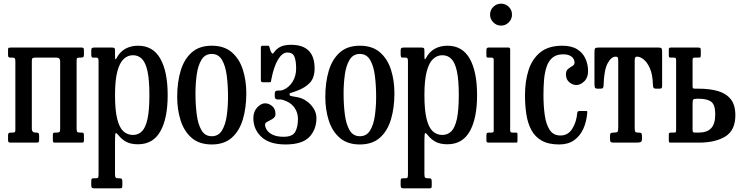

<svg xmlns="http://www.w3.org/2000/svg" viewBox="-20 -780 4042 1050"><path d="M154 -75.5Q154 -55 175 -55H176.5Q186.5 -55 190.2 -52Q194 -49 194 -38V-15Q194 -6 191.2 -3Q188.5 0 180 0H38Q29 0 26.5 -3.2Q24 -6.5 24 -16V-39Q24 -49.5 28.2 -52.2Q32.5 -55 42 -55H47Q57 -55 60.5 -57.2Q64 -59.5 64 -69V-442.5Q64 -455.5 61.5 -460.2Q59 -465 46 -465H37Q29 -465 26.5 -468.2Q24 -471.5 24 -480V-509Q24 -517.5 27.8 -518.8Q31.5 -520 39.5 -520H425Q434 -520 436.5 -516.8Q439 -513.5 439 -504V-481Q439 -470.5 435 -467.8Q431 -465 421 -465H416Q406.5 -465 402.8 -462.8Q399 -460.5 399 -451V-77.5Q399 -64.5 401.5 -59.8Q404 -55 417 -55H426Q434.5 -55 436.8 -51.8Q439 -48.5 439 -40V-11Q439 -3 435.5 -1.5Q432 0 423.5 0H280Q272 0 270.5 -3.8Q269 -7.5 269 -15.5V-40.5Q269 -49 271.2 -52Q273.5 -55 281.5 -55H289Q301 -55 305 -58.2Q309 -61.5 309 -74.5V-444.5Q309 -465 288 -465H174Q162 -465 158 -461.8Q154 -458.5 154 -445.5Z M479 -485V-504Q479 -515 483.5 -517.5Q488 -520 497.5 -520H590.5Q602 -520 605.5 -517.2Q609 -514.5 609 -503V-476Q609 -457.5 611.2 -456Q613.5 -454.5 618 -463Q635 -496 665.2 -513Q695.5 -530 735 -530Q817 -530 857 -458.8Q897 -387.5 897 -260Q897 -132.5 857 -61.8Q817 9 735 9Q696 9 671.2 -4Q646.5 -17 629 -39Q616.5 -55 612.8 -52Q609 -49 609 -9V172Q609 187.5 612.8 191.2Q616.5 195 627.5 195H631.5Q643 195 646 198.5Q649 202 649 214V234.5Q649 245.5 646.5 247.8Q644 250 633.5 250H494.5Q484.5 250 481.8 245.8Q479 241.5 479 232V212Q479 202 481 198.5Q483 195 492.5 195H504.5Q514.5 195 516.8 190.5Q519 186 519 172V-446Q519 -459 515.2 -462Q511.5 -465 506.5 -465H486.5Q479 -465 479 -485ZM609 -260Q609 -178 620.8 -130.2Q632.5 -82.5 654.5 -62.2Q676.5 -42 707 -42Q736.5 -42 756.5 -62.2Q776.5 -82.5 786.8 -130.2Q797 -178 797 -260Q797 -342 786.8 -389.8Q776.5 -437.5 756.5 -457.8Q736.5 -478 707 -478Q679 -478 656.8 -457.8Q634.5 -437.5 621.8 -389.8Q609 -342 609 -260Z M949 -250Q949 -330 968 -393.2Q987 -456.5 1028.5 -493.2Q1070 -530 1138 -530Q1206 -530 1247.5 -494.2Q1289 -458.5 1308 -399.2Q1327 -340 1327 -270Q1327 -190 1308 -126.8Q1289 -63.5 1247.5 -26.8Q1206 10 1138 10Q1070 10 1028.5 -25.8Q987 -61.5 968 -120.8Q949 -180 949 -250ZM1049 -270Q1049 -208 1055.8 -154.5Q1062.5 -101 1081.8 -68Q1101 -35 1138 -35Q1175 -35 1194.2 -67Q1213.5 -99 1220.2 -148.5Q1227 -198 1227 -250Q1227 -312 1220.2 -365.5Q1213.5 -419 1194.2 -452Q1175 -485 1138 -485Q1101 -485 1081.8 -453Q1062.5 -421 1055.8 -371.5Q1049 -322 1049 -270Z M1365.5 -134Q1365.5 -170 1386.8 -192.5Q1408 -215 1429.5 -215Q1450 -215 1468.2 -200Q1486.5 -185 1486.5 -157Q1486.5 -143.5 1478 -135.8Q1469.5 -128 1458 -122.8Q1446.5 -117.5 1438 -112Q1429.5 -106.5 1429.5 -98Q1429.5 -84.5 1439.5 -69Q1449.5 -53.5 1472 -42.8Q1494.5 -32 1531.5 -32Q1579.5 -32 1594.5 -59Q1609.5 -86 1609.5 -130Q1609.5 -165.5 1588.8 -193.5Q1568 -221.5 1527.5 -233.5Q1516.5 -237 1506 -236Q1495.5 -235 1489 -238.2Q1482.5 -241.5 1482.5 -256V-265Q1482.5 -280 1489.2 -282.8Q1496 -285.5 1506.5 -284.8Q1517 -284 1527.5 -288Q1558 -299.5 1578.8 -331Q1599.5 -362.5 1599.5 -406Q1599.5 -446.5 1590.2 -469.8Q1581 -493 1551.5 -493Q1524 -493 1500.8 -455Q1477.5 -417 1463.5 -344.5Q1462 -336.5 1461.8 -333.2Q1461.5 -330 1451.5 -330H1421Q1412.5 -330 1409.5 -332.5Q1406.5 -335 1406.5 -343V-520.5Q1406.5 -530 1416.5 -530H1443.5Q1450.5 -530 1451.2 -528Q1452 -526 1454 -521L1459.5 -502Q1465.5 -489 1469.2 -487Q1473 -485 1479 -494Q1490.5 -511.5 1511.8 -523.2Q1533 -535 1571.5 -535Q1700.5 -535 1700.5 -406Q1700.5 -355 1675 -327.8Q1649.5 -300.5 1606.5 -284.5Q1577.5 -273.5 1570.5 -272.2Q1563.5 -271 1563.5 -262.5Q1563.5 -256.5 1575.2 -254Q1587 -251.5 1603.5 -249Q1633 -244 1657.2 -226.8Q1681.5 -209.5 1696 -185.2Q1710.5 -161 1710.5 -135Q1710.5 -71.5 1671.5 -30.8Q1632.5 10 1541.5 10Q1454 10 1409.8 -31.2Q1365.5 -72.5 1365.5 -134Z M1759 -250Q1759 -330 1778 -393.2Q1797 -456.5 1838.5 -493.2Q1880 -530 1948 -530Q2016 -530 2057.5 -494.2Q2099 -458.5 2118 -399.2Q2137 -340 2137 -270Q2137 -190 2118 -126.8Q2099 -63.5 2057.5 -26.8Q2016 10 1948 10Q1880 10 1838.5 -25.8Q1797 -61.5 1778 -120.8Q1759 -180 1759 -250ZM1859 -270Q1859 -208 1865.8 -154.5Q1872.5 -101 1891.8 -68Q1911 -35 1948 -35Q1985 -35 2004.2 -67Q2023.5 -99 2030.2 -148.5Q2037 -198 2037 -250Q2037 -312 2030.2 -365.5Q2023.5 -419 2004.2 -452Q1985 -485 1948 -485Q1911 -485 1891.8 -453Q1872.5 -421 1865.8 -371.5Q1859 -322 1859 -270Z M2171 -485V-504Q2171 -515 2175.5 -517.5Q2180 -520 2189.5 -520H2282.5Q2294 -520 2297.5 -517.2Q2301 -514.5 2301 -503V-476Q2301 -457.5 2303.2 -456Q2305.5 -454.5 2310 -463Q2327 -496 2357.2 -513Q2387.5 -530 2427 -530Q2509 -530 2549 -458.8Q2589 -387.5 2589 -260Q2589 -132.5 2549 -61.8Q2509 9 2427 9Q2388 9 2363.2 -4Q2338.5 -17 2321 -39Q2308.5 -55 2304.8 -52Q2301 -49 2301 -9V172Q2301 187.5 2304.8 191.2Q2308.5 195 2319.5 195H2323.5Q2335 195 2338 198.5Q2341 202 2341 214V234.5Q2341 245.5 2338.5 247.8Q2336 250 2325.5 250H2186.5Q2176.5 250 2173.8 245.8Q2171 241.5 2171 232V212Q2171 202 2173 198.5Q2175 195 2184.5 195H2196.5Q2206.5 195 2208.8 190.5Q2211 186 2211 172V-446Q2211 -459 2207.2 -462Q2203.5 -465 2198.5 -465H2178.5Q2171 -465 2171 -485ZM2301 -260Q2301 -178 2312.8 -130.2Q2324.5 -82.5 2346.5 -62.2Q2368.5 -42 2399 -42Q2428.5 -42 2448.5 -62.2Q2468.5 -82.5 2478.8 -130.2Q2489 -178 2489 -260Q2489 -342 2478.8 -389.8Q2468.5 -437.5 2448.5 -457.8Q2428.5 -478 2399 -478Q2371 -478 2348.8 -457.8Q2326.5 -437.5 2313.8 -389.8Q2301 -342 2301 -260Z M2660 -700Q2660 -725 2677.8 -742.5Q2695.5 -760 2720 -760Q2745 -760 2762.5 -742.5Q2780 -725 2780 -700Q2780 -675.5 2762.5 -657.8Q2745 -640 2720 -640Q2695.5 -640 2677.8 -657.8Q2660 -675.5 2660 -700ZM2668 -465H2650.5Q2643 -465 2641.5 -467.2Q2640 -469.5 2640 -477V-507Q2640 -520 2652 -520H2760.5Q2770 -520 2770 -509.5V-67Q2770 -55 2780.5 -55H2798Q2805 -55 2807.5 -53.5Q2810 -52 2810 -45V-12Q2810 -5 2808.8 -2.5Q2807.5 0 2800.5 0H2655.5Q2647 0 2643.5 -2Q2640 -4 2640 -12V-40Q2640 -50 2643.8 -52.5Q2647.5 -55 2656.5 -55H2668.5Q2677 -55 2678.5 -58Q2680 -61 2680 -69V-453Q2680 -465 2668 -465Z M2851 -260Q2851 -335 2870.5 -396.2Q2890 -457.5 2934.8 -493.8Q2979.5 -530 3055 -530Q3106 -530 3137 -510.2Q3168 -490.5 3182 -458.8Q3196 -427 3196 -391Q3196 -355 3175 -335Q3154 -315 3132 -315Q3112 -315 3093.5 -330.2Q3075 -345.5 3075 -373Q3075 -393.5 3086.8 -403Q3098.5 -412.5 3110.2 -419Q3122 -425.5 3122 -437Q3122 -457.5 3105.8 -470.2Q3089.5 -483 3060 -483Q3023 -483 3001.2 -464.5Q2979.5 -446 2969 -414.2Q2958.5 -382.5 2955.2 -342.8Q2952 -303 2952 -260Q2952 -203 2958.8 -152.5Q2965.5 -102 2985.5 -70.5Q3005.5 -39 3045 -39Q3086 -39 3109.2 -75.2Q3132.5 -111.5 3137 -163.5Q3137.5 -173 3151 -173H3182Q3190 -173 3191 -171.5Q3192 -170 3191.5 -164Q3188 -115.5 3170.2 -76Q3152.5 -36.5 3119.8 -13.2Q3087 10 3038 10Q2979.5 10 2942.8 -10.8Q2906 -31.5 2886 -68.8Q2866 -106 2858.5 -155Q2851 -204 2851 -260Z M3316 -20.5V-37.5Q3316 -49.5 3321 -52.2Q3326 -55 3337 -55H3339Q3353.5 -55 3357.2 -59.5Q3361 -64 3361 -82.5V-447.5Q3361 -462 3358.2 -466Q3355.5 -470 3349 -470H3346Q3323 -470 3303.2 -434.2Q3283.5 -398.5 3281 -315.5Q3280.5 -304 3277.8 -299.5Q3275 -295 3262 -295H3248Q3235.5 -295 3233.2 -302.2Q3231 -309.5 3231 -320.5V-493.5Q3231 -511 3234.5 -515.5Q3238 -520 3255 -520H3580Q3594.5 -520 3597.8 -515.8Q3601 -511.5 3601 -496.5V-310.5Q3601 -299.5 3597.2 -297.2Q3593.5 -295 3582 -295H3570Q3556 -295 3553.5 -300.8Q3551 -306.5 3550.5 -318.5Q3549 -373 3534.2 -406.2Q3519.5 -439.5 3500.2 -454.8Q3481 -470 3466 -470H3462.5Q3457 -470 3454 -466Q3451 -462 3451 -448.5V-83.5Q3451 -64.5 3454 -59.8Q3457 -55 3468 -55H3470Q3485 -55 3488 -50.5Q3491 -46 3491 -30.5V-21Q3491 -6 3483.2 -3Q3475.5 0 3462 0H3339Q3324.5 0 3320.2 -3.2Q3316 -6.5 3316 -20.5Z M3649 0Q3641 0 3639.2 -2.5Q3637.5 -5 3637.5 -13V-44Q3637.5 -51.5 3641.2 -53.2Q3645 -55 3651.5 -55H3666.5Q3674.5 -55 3676 -58Q3677.5 -61 3677.5 -68.5V-448Q3677.5 -457.5 3675.8 -461.2Q3674 -465 3664.5 -465H3650Q3642.5 -465 3640 -467Q3637.5 -469 3637.5 -477V-508Q3637.5 -516 3640.5 -518Q3643.5 -520 3651 -520H3794.5Q3804.5 -520 3808.5 -518Q3812.5 -516 3812.5 -505V-479.5Q3812.5 -469 3810 -467Q3807.5 -465 3797 -465H3780Q3772 -465 3769.8 -461.8Q3767.5 -458.5 3767.5 -450V-307.5Q3767.5 -298.5 3771.2 -296.8Q3775 -295 3784.5 -295H3801.5Q3862 -295 3907 -281.8Q3952 -268.5 3976.8 -236.8Q4001.5 -205 4001.5 -150Q4001.5 -67.5 3947 -33.8Q3892.5 0 3801.5 0ZM3801.5 -55Q3847.5 -55 3869.5 -79.2Q3891.5 -103.5 3891.5 -155Q3891.5 -207 3869.5 -223.5Q3847.5 -240 3801.5 -240H3792Q3774.5 -240 3771 -235Q3767.5 -230 3767.5 -212V-73Q3767.5 -61 3769.8 -58Q3772 -55 3784 -55Z"/></svg>

Font: Besley* Condensed
Style: Regular
Weight: 400
Width: 3
Designer: Owen Earl
Foundry: indestructible type*
Version: Version 3.000; ttfautohint (v1.8.3)